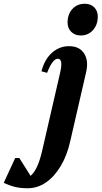

<svg xmlns="http://www.w3.org/2000/svg" viewBox="-198 -752 541 1023"><path d="M-51 251Q-87 251 -115.5 244.5Q-144 238 -178 222L-117 90H-95L-35 185Q3 153 26 54L122 -363Q140 -439 110 -439Q82 -439 53 -364L23 -372Q39 -435 78.5 -470.5Q118 -506 170 -506Q225 -506 250 -467.5Q275 -429 261 -368L177 -3Q160 75 126 132Q92 189 47 220Q2 251 -51 251ZM232 -563Q201 -563 181.5 -582.5Q162 -602 162 -631Q162 -676 187.5 -704Q213 -732 254 -732Q285 -732 304 -713Q323 -694 323 -664Q323 -620 297.5 -591.5Q272 -563 232 -563Z"/></svg>

Font: Platypi SemiBold
Style: Italic
Weight: 600
Italic angle: -13°
Designer: David Sargent
Foundry: Bolt Cutter Type
Version: Version 1.200; ttfautohint (v1.8.4.7-5d5b)